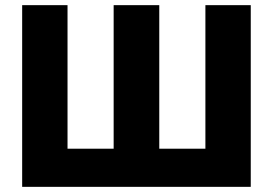

<svg xmlns="http://www.w3.org/2000/svg" viewBox="-20 -725 1059 745"><path d="M66 0V-705H242V-148H421V-705H598V-148H777V-705H953V0Z"/></svg>

Font: Nunito Sans 10pt SemiCondensed Black
Style: Regular
Weight: 900
Width: 4
Designer: Vernon Adams
Foundry: Vernon Adams
Version: Version 3.101;gftools[0.9.27]